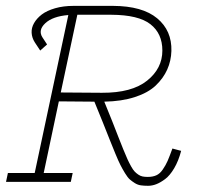

<svg xmlns="http://www.w3.org/2000/svg" viewBox="-48 -610 667 644"><path d="M530.3 -111.8 559.6 -104Q550.8 -70.3 536.4 -45.9Q522 -21.5 506.1 -9.5Q490.2 2.4 476.3 7.8Q462.4 13.2 448.7 13.2Q435.1 13.2 424.6 11.7Q414.1 10.3 404.3 4.2Q394.5 -2 387.5 -8.1Q380.4 -14.2 371.3 -29.1Q362.3 -43.9 356 -56.4Q349.6 -68.8 339.1 -94.2Q328.6 -119.6 320.3 -140.6Q312 -161.6 296.9 -199.5Q281.7 -237.3 268.6 -269L149.4 -270L98.6 -29.8H195.8L189.5 0H-27.8L-21.5 -29.8H68.4L181.2 -559.6Q128.4 -555.2 103.8 -532Q79.1 -508.8 94.2 -484.9L109.9 -460.9L86.9 -440.4L68.8 -467.8Q59.1 -482.9 58.1 -499.8Q57.1 -516.6 66.2 -532.5Q75.2 -548.3 92 -561.3Q108.9 -574.2 136.7 -582.3Q164.6 -590.3 198.7 -590.3H331.1Q429.7 -589.8 479.2 -548.6Q528.8 -507.3 526.9 -439Q525.9 -405.8 512.9 -376.7Q500 -347.7 474.4 -323.2Q448.7 -298.8 404.3 -284.4Q359.9 -270 301.8 -269Q314.5 -238.3 327.9 -204.6Q341.3 -170.9 348.9 -150.9Q356.4 -130.9 365.5 -109.1Q374.5 -87.4 379.6 -75.9Q384.8 -64.5 391.6 -52.2Q398.4 -40 403.6 -34.7Q408.7 -29.3 415.8 -24.4Q422.9 -19.5 430.2 -18.1Q437.5 -16.6 447.8 -16.6Q464.4 -16.6 476.3 -22Q488.3 -27.3 498 -41.5Q507.8 -55.7 514.2 -70.3Q520.5 -85 530.3 -111.8ZM211.4 -560.5 155.8 -299.8 293.9 -298.8Q394 -298.3 445.3 -339.4Q496.6 -380.4 496.6 -440.4Q496.6 -497.6 456.5 -528.8Q416.5 -560.1 325.2 -560.5Z"/></svg>

Font: Compagnon Light Italic
Style: Regular
Weight: 400
Italic angle: -12°
Designer: Valentin Papon
Foundry: Velvetyne Type Foundry
Version: Version 1.000;PS 001.000;hotconv 1.0.88;makeotf.lib2.5.64775